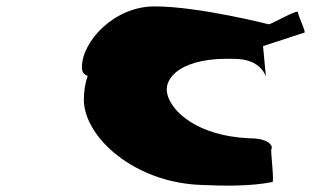

<svg xmlns="http://www.w3.org/2000/svg" viewBox="-20 -886 979 600"><path d="M236 -676C236 -661 242 -653 254 -649C246 -626 242 -600 242 -574C243 -456 402 -314 611 -308C769 -300 823 -317 831 -317C838 -317 825 -414 828 -420C833 -426 828 -454 756 -454C598 -462 517 -536 503 -591C489 -646 552 -708 713 -702C797 -702 811 -646 811 -646L802 -742L931 -784C938 -784 911 -837 911 -848C911 -858 827 -810 820 -810C820 -810 601 -866 463 -866C336 -866 236 -756 236 -676Z"/></svg>

Font: Ampere
Style: UltExt
Weight: 400
Version: Version 1